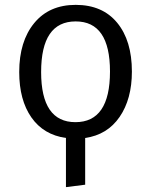

<svg xmlns="http://www.w3.org/2000/svg" viewBox="-20 -558 621 789"><path d="M522 -264Q522 -151 471.5 -77.5Q421 -4 330 9V201L251 211V9Q159 -4 109 -75.5Q59 -147 59 -262Q59 -388 120.5 -463Q182 -538 291 -538Q401 -538 461.5 -464.5Q522 -391 522 -264ZM290 -56Q432 -56 432 -264Q432 -470 291 -470Q149 -470 149 -262Q149 -56 290 -56Z"/></svg>

Font: FiraGO Book
Style: Regular
Weight: 350
Designer: bBox Type
Foundry: bBox Type GmbH
Version: Version 1.001;PS 001.001;hotconv 1.0.88;makeotf.lib2.5.64775